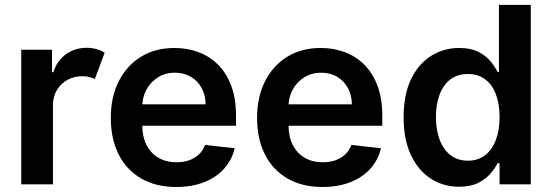

<svg xmlns="http://www.w3.org/2000/svg" viewBox="-20 -747 2242 778"><path d="M66.1 0V-545.5H190.7V-454.5H196.4Q211.3 -501.8 247.5 -527.5Q283.7 -553.3 331 -553.3Q353 -553.3 371.4 -547.9Q389.9 -542.6 404.1 -533.4L364.3 -426.8Q354 -431.8 341.6 -435Q329.2 -438.2 313.6 -438.2Q280.2 -438.2 253.2 -423.3Q226.2 -408.4 210.4 -381.9Q194.6 -355.5 194.6 -320.7V0Z M693.9 10.7Q611.9 10.7 552.4 -23.6Q492.9 -57.9 460.9 -120.9Q429 -183.9 429 -269.5Q429 -353.7 461.1 -417.4Q493.3 -481.2 551.1 -516.9Q609 -552.6 687.1 -552.6Q737.6 -552.6 782.5 -536.4Q827.4 -520.2 862 -486.5Q896.7 -452.8 916.5 -400.7Q936.4 -348.7 936.4 -277V-237.6H489.3V-324.2H813.2Q812.9 -361.2 797.2 -390.1Q781.6 -419 753.7 -435.7Q725.9 -452.4 688.9 -452.4Q649.5 -452.4 619.7 -433.4Q589.8 -414.4 573.3 -383.7Q556.8 -353 556.5 -316.4V-240.8Q556.5 -193.2 573.9 -159.3Q591.3 -125.4 622.5 -107.4Q653.8 -89.5 695.7 -89.5Q723.7 -89.5 746.4 -97.5Q769.2 -105.5 785.9 -121.1Q802.6 -136.7 811.1 -159.8L931.1 -146.3Q919.7 -98.7 888 -63.4Q856.2 -28.1 806.8 -8.7Q757.5 10.7 693.9 10.7Z M1286.6 10.7Q1204.5 10.7 1145.1 -23.6Q1085.6 -57.9 1053.6 -120.9Q1021.7 -183.9 1021.7 -269.5Q1021.7 -353.7 1053.8 -417.4Q1085.9 -481.2 1143.8 -516.9Q1201.7 -552.6 1279.8 -552.6Q1330.3 -552.6 1375.2 -536.4Q1420.1 -520.2 1454.7 -486.5Q1489.3 -452.8 1509.2 -400.7Q1529.1 -348.7 1529.1 -277V-237.6H1082V-324.2H1405.9Q1405.5 -361.2 1389.9 -390.1Q1374.3 -419 1346.4 -435.7Q1318.5 -452.4 1281.6 -452.4Q1242.2 -452.4 1212.4 -433.4Q1182.5 -414.4 1166 -383.7Q1149.5 -353 1149.1 -316.4V-240.8Q1149.1 -193.2 1166.5 -159.3Q1183.9 -125.4 1215.2 -107.4Q1246.4 -89.5 1288.4 -89.5Q1316.4 -89.5 1339.1 -97.5Q1361.9 -105.5 1378.6 -121.1Q1395.2 -136.7 1403.8 -159.8L1523.8 -146.3Q1512.4 -98.7 1480.6 -63.4Q1448.9 -28.1 1399.5 -8.7Q1350.1 10.7 1286.6 10.7Z M1840.2 9.6Q1775.9 9.6 1725.1 -23.4Q1674.4 -56.5 1644.9 -119.3Q1615.4 -182.2 1615.4 -272Q1615.4 -362.9 1645.4 -425.6Q1675.4 -488.3 1726.6 -520.4Q1777.7 -552.6 1840.6 -552.6Q1888.5 -552.6 1919.4 -536.4Q1950.3 -520.2 1968.4 -497.7Q1986.5 -475.1 1996.4 -455.3H2001.8V-727.3H2130.7V0H2004.3V-85.9H1996.4Q1986.5 -66.1 1967.7 -43.9Q1948.9 -21.7 1918 -6Q1887.1 9.6 1840.2 9.6ZM1876.1 -95.9Q1916.9 -95.9 1945.7 -118.1Q1974.4 -140.3 1989.3 -180Q2004.3 -219.8 2004.3 -272.7Q2004.3 -325.6 1989.5 -364.7Q1974.8 -403.8 1946.2 -425.4Q1917.6 -447.1 1876.1 -447.1Q1833.1 -447.1 1804.3 -424.7Q1775.6 -402.3 1761 -362.9Q1746.4 -323.5 1746.4 -272.7Q1746.4 -221.6 1761.2 -181.6Q1775.9 -141.7 1804.9 -118.8Q1833.8 -95.9 1876.1 -95.9Z"/></svg>

Font: InterMG SemiBold
Style: Regular
Weight: 600
Designer: Rasmus Andersson
Foundry: rsms
Version: Version 3.019;December 26, 2023;FontCreator 15.0.0.2955 64-b